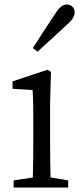

<svg xmlns="http://www.w3.org/2000/svg" viewBox="-20 -839 365 859"><path d="M204 -375V-228Q204 -190 204.5 -138Q205 -86 206 -45L285 -32V0H41V-32L127 -45Q128 -86 128.5 -138Q129 -190 129 -228V-284Q129 -331 128.5 -366Q128 -401 126 -436L36 -442V-475L193 -527L208 -517ZM148 -608 127 -624Q152 -663 176.5 -701Q201 -739 226 -776Q241 -800 253.5 -809.5Q266 -819 278 -819Q292 -819 303 -810Q314 -801 314 -783Q314 -773 307.5 -760Q301 -747 279 -728Q248 -699 215 -669Q182 -639 148 -608Z"/></svg>

Font: Shippori Mincho TTF
Style: Regular
Weight: 400
Version: Version 2.100